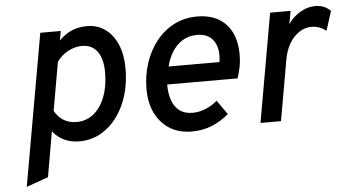

<svg xmlns="http://www.w3.org/2000/svg" viewBox="-50 -611 1635 900"><g transform="rotate(-5 767.0 -161.0)"><path d="M41 203 167 -511H263.5L255.5 -467Q309.5 -523 388 -523Q436.5 -523 473.2 -496.5Q510 -470 530.2 -422.2Q550.5 -374.5 550.5 -310.5Q550.5 -218 518.8 -145Q487 -72 431.5 -30Q376 12 306 12Q266.5 12 234.8 -2.8Q203 -17.5 181 -46.5L144 166.5ZM301 -79.5Q346.5 -79.5 380.8 -107.2Q415 -135 434.2 -184.8Q453.5 -234.5 453.5 -300Q453.5 -363.5 428.2 -398Q403 -432.5 357 -432.5Q322 -432.5 289.8 -415Q257.5 -397.5 237.5 -368L197.5 -141Q214 -110.5 240.5 -95Q267 -79.5 301 -79.5Z M834.5 12Q775 12 731.5 -15Q688 -42 664 -90.5Q640 -139 640 -204Q640 -269 659 -326.5Q678 -384 713 -428.2Q748 -472.5 797 -497.8Q846 -523 906 -523Q962 -523 1003 -500.8Q1044 -478.5 1066.5 -434.8Q1089 -391 1089 -327Q1089 -296 1083.5 -269.2Q1078 -242.5 1070 -217.5H738.5Q738.5 -173.5 750.2 -141.5Q762 -109.5 785.8 -92.2Q809.5 -75 846.5 -75Q875 -75 905.5 -86.8Q936 -98.5 962.5 -121.5L1009.5 -55Q974.5 -24.5 931.2 -6.2Q888 12 834.5 12ZM752.5 -301H992Q998 -341 989.5 -371.5Q981 -402 958.2 -419.5Q935.5 -437 898.5 -437Q858.5 -437 829 -418.5Q799.5 -400 780.5 -369.2Q761.5 -338.5 752.5 -301Z M1158.5 0 1248.5 -511H1345L1333.5 -450Q1357.5 -484 1391.8 -503.8Q1426 -523.5 1461 -523.5Q1505 -523.5 1533.5 -494.5L1504.5 -403Q1489 -415.5 1471.5 -421.8Q1454 -428 1435.5 -428Q1404.5 -428 1377.8 -410.2Q1351 -392.5 1332 -361Q1313 -329.5 1305.5 -287L1255 0Z"/></g></svg>

Font: Overpass Medium
Style: Italic
Weight: 500
Italic angle: -10°
Designer: Delve Withrington, Dave Bailey, Thomas Jockin
Foundry: Delve Fonts LLC
Version: Version 4.000